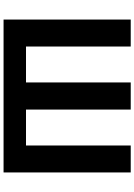

<svg xmlns="http://www.w3.org/2000/svg" viewBox="142 -896 754 1078"><g transform="rotate(90 519.0 -357.0)"><path d="M595.2 -126H796.9V-713.9H948.2V0H89.8V-713.9H241.2V-126H442.9V-713.9H595.2Z"/></g></svg>

Font: Droid Sans
Style: Bold
Weight: 700
Foundry: Ascender Corporation
Version: Version 1.00 build 112